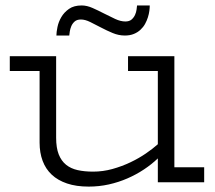

<svg xmlns="http://www.w3.org/2000/svg" viewBox="-20 -672 793 708"><path d="M732.9 0H562V-87.9Q539.1 -65.9 510.7 -47.1Q482.4 -28.3 450 -14.2Q417.5 0 381.3 8.1Q345.2 16.1 307.1 16.1Q261.2 16.1 227.3 4.6Q193.4 -6.8 170.9 -27.8Q148.4 -48.8 137.2 -78.9Q126 -108.9 126 -146V-410.2H16.1V-464.8H187V-164.1Q187 -127 196.5 -102.8Q206.1 -78.6 223.6 -64.5Q241.2 -50.3 266.4 -44.7Q291.5 -39.1 323.2 -39.1Q359.4 -39.1 394.5 -48.8Q429.7 -58.6 460.9 -73.5Q492.2 -88.4 518.1 -106.2Q543.9 -124 562 -140.1V-410.2H452.1V-464.8H623V-55.2H732.9ZM532.2 -651.9Q532.2 -643.6 530.8 -632.1Q529.3 -620.6 525.4 -608.2Q521.5 -595.7 514.9 -583.7Q508.3 -571.8 498 -562.3Q487.8 -552.7 473.6 -546.9Q459.5 -541 440.4 -541Q417.5 -541 395.3 -550.3Q373 -559.6 352.3 -570.6Q331.5 -581.5 312.7 -590.8Q293.9 -600.1 278.3 -600.1Q263.7 -600.1 255.4 -592.8Q247.1 -585.4 242.9 -575.4Q238.8 -565.4 237.3 -555.7Q235.8 -545.9 235.4 -541H188Q188 -553.2 191.9 -572.3Q195.8 -591.3 206.1 -608.9Q216.3 -626.5 234.4 -639.2Q252.4 -651.9 281.2 -651.9Q300.3 -651.9 321.3 -642.6Q342.3 -633.3 363.5 -622.3Q384.8 -611.3 404.8 -602.1Q424.8 -592.8 442.4 -592.8Q457 -592.8 465.3 -600.1Q473.6 -607.4 478 -617.2Q482.4 -627 483.6 -636.7Q484.9 -646.5 485.4 -651.9Z"/></svg>

Font: Stint Ultra Expanded
Style: Regular
Weight: 400
Width: 7
Designer: Astigmatic (AOETI)
Foundry: Astigmatic (AOETI)
Version: Version 1.000